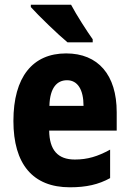

<svg xmlns="http://www.w3.org/2000/svg" viewBox="-20 -786 550 816"><path d="M282 -766H111V-756C142 -721 228 -638 267 -606H374V-619C351 -651 304 -724 282 -766ZM261 -559C119 -559 37 -459 37 -272C37 -89 119 10 277 10C347 10 399 -2 448 -29V-150C395 -121 352 -108 298 -108C225 -108 190 -149 189 -231H476V-309C476 -468 397 -559 261 -559ZM265 -445C310 -445 335 -405 335 -336H190C192 -413 222 -445 265 -445Z"/></svg>

Font: Noto Sans Thai Looped Condensed ExtraBold
Style: Regular
Weight: 800
Width: 3
Designer: Sasikarn Vongin, Ben Mitchell
Foundry: The Fontpad Ltd
Version: Version 1.001